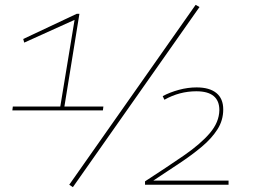

<svg xmlns="http://www.w3.org/2000/svg" viewBox="-20 -762 1087 793"><path d="M31 -306 33 -322H229L288 -680L80 -586L76 -601L297 -705H308L246 -322H407L405 -306ZM281 11 266 1 788 -742 804 -733ZM579 1V-13Q670 -72 739 -119.5Q808 -167 846.5 -212Q885 -257 886 -307Q886 -385 791 -385Q721 -385 659 -350L652 -365Q682 -381 719 -391Q756 -401 792 -401Q845 -401 873.5 -378Q902 -355 902 -310Q902 -265 878 -227.5Q854 -190 813.5 -156Q773 -122 721 -87.5Q669 -53 613 -16H924V1Z"/></svg>

Font: Georama Extended Thin
Style: Italic
Weight: 100
Width: 7
Italic angle: -9°
Designer: Jean-Baptiste Levee
Foundry: Production Type
Version: Version 1.000